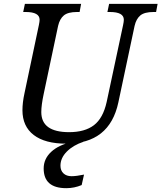

<svg xmlns="http://www.w3.org/2000/svg" viewBox="-20 -734 836 994"><path d="M100.1 -671.9 108.9 -713.9H399.9L392.1 -671.9H378.9Q332 -671.9 310.5 -654.1Q289.1 -636.2 280.8 -600.1L206.1 -247.1Q193.8 -189.5 193.8 -153.8Q193.8 -49.8 337.9 -49.8Q418.9 -49.8 466.3 -85.9Q513.7 -122.1 532.2 -206.1L617.2 -604Q621.1 -622.1 621.1 -631.8Q621.1 -671.9 548.8 -671.9H536.1L544.9 -713.9H795.9L788.1 -671.9H774.9Q728 -671.9 706.5 -654.1Q685.1 -636.2 676.8 -600.1L592.8 -204.1Q547.4 9.8 323.2 9.8Q212.9 9.8 154.5 -35.2Q96.2 -80.1 96.2 -163.1Q96.2 -203.6 106.9 -252L181.2 -604Q185.1 -622.6 185.1 -631.8Q185.1 -671.9 112.8 -671.9ZM412.1 0Q358.9 17.6 325.9 50.8Q293 84 293 124Q293 148.9 308.6 163.6Q324.2 178.2 350.1 178.2Q375.5 178.2 415 169.9L402.8 224.1Q364.7 240.2 323.2 240.2Q206.1 240.2 206.1 138.2Q206.1 88.4 244.9 52.2Q283.7 16.1 355 0Z"/></svg>

Font: Droid Serif
Style: Italic
Weight: 400
Italic angle: -12°
Designer: Monotype Design team
Foundry: Monotype Imaging Inc.
Version: Version 1.03